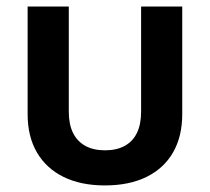

<svg xmlns="http://www.w3.org/2000/svg" viewBox="-20 -561 645 590"><path d="M302.2 8.8Q228.5 8.8 175.3 -17.3Q122.1 -43.5 93.5 -92.5Q64.9 -141.6 64.9 -210V-541H191.4V-217.8Q191.4 -179.2 204.3 -152.8Q217.3 -126.5 242.2 -112.8Q267.1 -99.1 302.7 -99.1Q338.4 -99.1 363.3 -112.8Q388.2 -126.5 400.9 -152.8Q413.6 -179.2 413.6 -217.8V-541H540V-210Q540 -141.6 511.7 -92.5Q483.4 -43.5 430.2 -17.3Q377 8.8 302.2 8.8Z"/></svg>

Font: Inter 17pt SemiBold
Style: Regular
Weight: 600
Version: Version 4.001;git-66647c0bb